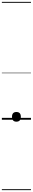

<svg xmlns="http://www.w3.org/2000/svg" viewBox="-20 -1287 353 2064"><path d="M156 21Q133 21 121 7.5Q109 -6 109 -31Q109 -57 121 -70Q133 -83 156 -83Q180 -83 192 -70Q204 -57 204 -31Q204 -6 192 7.5Q180 21 156 21ZM0 747H313V757H0ZM0 -20H313V0H0ZM0 -505H313V-500H0ZM0 -1267H313V-1257H0Z"/></svg>

Font: Playwrite VN Guides
Style: Regular
Weight: 400
Designer: Veronika Burian, José Scaglione
Foundry: TypeTogether
Version: Version 1.003